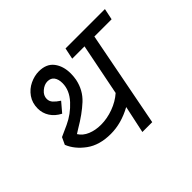

<svg xmlns="http://www.w3.org/2000/svg" viewBox="-114 -620 772 772"><g transform="rotate(-45 272.5 -233.5)"><path d="M358 0H302L327 -117Q267 -84 207 -84Q143 -84 102 -114Q61 -144 45 -184L59 -214Q64 -216 106.5 -235.5Q149 -255 181.5 -290.5Q214 -326 214 -366Q214 -388 204.5 -401Q195 -414 176 -414Q158 -414 141 -399.5Q124 -385 124 -366Q124 -352 133.5 -341.5Q143 -331 160 -320L126 -280Q99 -294 85 -316Q71 -338 71 -364Q71 -396 87.5 -419.5Q104 -443 129.5 -455Q155 -467 180 -467Q223 -467 244 -439.5Q265 -412 265 -370Q265 -354 262 -337Q252 -288 217 -255.5Q182 -223 129 -192L110 -180Q123 -159 148.5 -148.5Q174 -138 205 -138Q240 -138 275.5 -151Q311 -164 337 -187L381 -408H311L321 -456H545L535 -408H437Z"/></g></svg>

Font: Cambay Devanagari
Style: Italic
Weight: 400
Italic angle: -11°
Designer: Pooja Saxena
Foundry: Pooja Saxena
Version: Version 1.018;PS 001.018;hotconv 1.0.70;makeotf.lib2.5.58329